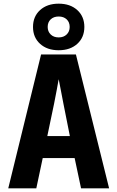

<svg xmlns="http://www.w3.org/2000/svg" viewBox="-20 -1027 640 1047"><path d="M25 0 204 -730H394L575 0H422L387 -165H213L178 0ZM238 -285H361L326 -461Q319 -499 311.5 -536.5Q304 -574 300 -595Q296 -574 289.5 -537Q283 -500 275 -462ZM300 -753Q237 -753 198.5 -788Q160 -823 160 -880Q160 -937 198.5 -972Q237 -1007 300 -1007Q363 -1007 401.5 -972Q440 -937 440 -880Q440 -823 401.5 -788Q363 -753 300 -753ZM300 -823Q327 -823 343.5 -839Q360 -855 360 -880Q360 -906 343.5 -921.5Q327 -937 300 -937Q273 -937 256.5 -921.5Q240 -906 240 -880Q240 -855 256.5 -839Q273 -823 300 -823Z"/></svg>

Font: NKDuy Mono ExtraBold
Style: Regular
Weight: 800
Monospace: yes
Designer: NKDuy
Foundry: NKDuy
Version: Version 2.251; ttfautohint (v1.8.4.7-5d5b)